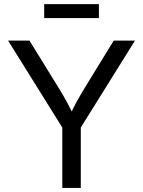

<svg xmlns="http://www.w3.org/2000/svg" viewBox="-20 -928 707 948"><path d="M287.6 0V-298.3L20 -727.5H125.5L270.5 -492.7Q293.9 -454.6 313.2 -418.9Q332.5 -383.3 353 -335H315.4Q335.4 -383.8 355.2 -419.7Q375 -455.6 397.5 -492.7L541.5 -727.5H646.5L378.9 -298.3V0ZM468.3 -907.7V-838.9H198.2V-907.7Z"/></svg>

Font: Inter 20pt
Style: Regular
Weight: 400
Version: Version 4.001;git-66647c0bb